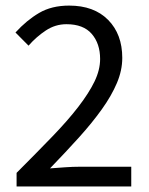

<svg xmlns="http://www.w3.org/2000/svg" viewBox="-20 -670 537 690"><path d="M39.6 -48.8Q111.8 -121.1 167.7 -179Q223.6 -236.8 261.7 -286.4Q299.8 -335.9 319.8 -377.4Q339.8 -418.9 339.8 -458Q339.8 -513.2 309.8 -548.1Q279.8 -583 218.8 -583Q178.7 -583 144.8 -560.5Q110.8 -538.1 82.5 -505.9L35.6 -553.2Q75.7 -597.2 120.6 -623.5Q165.5 -649.9 228.5 -649.9Q317.9 -649.9 368.7 -598.4Q419.4 -546.9 419.4 -461.9Q419.4 -417 400.1 -371.6Q380.9 -326.2 346.2 -277.6Q311.5 -229 264.2 -176.5Q216.8 -124 159.7 -64.9Q185.5 -66.9 213.6 -68.8Q241.7 -70.8 266.6 -70.8H451.7V0H39.6Z"/></svg>

Font: Pyidaungsu
Style: Regular
Weight: 400
Designer: Sun Tun
Foundry: MCF
Version: Version 2.053; ttfautohint (v1.8.2)